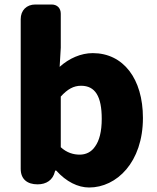

<svg xmlns="http://www.w3.org/2000/svg" viewBox="-20 -819 698 853"><path d="M72 -399V-69C72 -23 101 0 147 0C186 0 215 -19 224 -57L225 -61H230C274 -12 326 14 376 14C498 14 615 -98 615 -295C615 -469 528 -583 392 -583C340 -583 287 -560 245 -522L250 -607V-758C250 -783 234 -799 209 -799H161H137C98 -799 72 -773 72 -734ZM403 -169C386 -143 361 -132 334 -132C307 -132 277 -140 250 -165V-277V-390C280 -423 307 -438 340 -438C403 -438 432 -391 432 -291C432 -234 421 -194 403 -169Z"/></svg>

Font: GenSenRounded2 TW H
Style: Regular
Weight: 900
Version: Version 2.100;PS 2.1;hotconv 16.6.51;makeotf.lib2.5.65220 DE